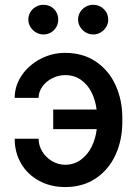

<svg xmlns="http://www.w3.org/2000/svg" viewBox="-20 -754 560 784"><path d="M137.7 -354.5H40Q40 -403.3 68.4 -445.6Q96.7 -487.8 144.3 -512.9Q191.9 -538.1 246.1 -538.1Q318.8 -538.1 371.6 -502.4Q424.3 -466.8 451.9 -406.2Q479.5 -345.7 479.5 -272.5V-255.9Q479.5 -182.6 451.9 -122.1Q424.3 -61.5 371.6 -25.9Q318.8 9.8 246.1 9.8Q187 9.8 139.9 -15.6Q92.8 -41 66.4 -85.9Q40 -130.9 40 -187.5H137.7Q137.7 -159.7 152.6 -135.3Q167.5 -110.8 192.4 -96.2Q217.3 -81.5 246.1 -81.1Q283.2 -81.5 310.8 -102.1Q338.4 -122.6 354.5 -155.5Q370.6 -188.5 375 -226.6H197.3V-306.6H374.5Q369.6 -345.2 353.8 -377Q337.9 -408.7 310.5 -428Q283.2 -447.3 246.1 -447.3Q219.2 -447.3 194.1 -434.8Q168.9 -422.4 153.3 -400.9Q137.7 -379.4 137.7 -354.5ZM95.7 -673.8Q95.7 -690.4 104 -704.3Q112.3 -718.3 126.5 -726.3Q140.6 -734.4 157.2 -734.4Q183.6 -734.4 200.7 -717Q217.8 -699.7 217.8 -673.8Q217.8 -657.7 210 -643.8Q202.1 -629.9 188.2 -621.6Q174.3 -613.3 157.2 -613.3Q141.1 -613.3 127 -621.6Q112.8 -629.9 104.2 -644Q95.7 -658.2 95.7 -673.8ZM298.8 -673.8Q298.8 -690.4 307.1 -704.3Q315.4 -718.3 329.6 -726.3Q343.8 -734.4 360.4 -734.4Q386.2 -734.4 404.1 -716.8Q421.9 -699.2 421.9 -673.8Q421.9 -657.7 413.6 -643.8Q405.3 -629.9 391.1 -621.6Q377 -613.3 360.4 -613.3Q344.2 -613.3 330.1 -621.6Q315.9 -629.9 307.4 -644Q298.8 -658.2 298.8 -673.8Z"/></svg>

Font: Pretendard GOV Medium
Style: Regular
Weight: 500
Designer: Base glyphs from Inter by Rasmus Andersson; Hangeul glyphs from Noto Sans CJK(Source Han Sans) by Jang Soo-young and Kan
Foundry: Kil Hyung-jin
Version: Version 1.309